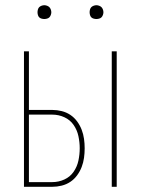

<svg xmlns="http://www.w3.org/2000/svg" viewBox="-20 -717 540 737"><path d="M409 0V-520H428V0ZM72 0V-520H91V-295H181Q199 -295 217 -290.5Q235 -286 250 -276Q265 -266 276 -251Q287 -236 293.5 -219Q300 -202 302.5 -184Q305 -166 305 -148Q305 -129 302.5 -111Q300 -93 293.5 -76Q287 -59 276 -44Q265 -29 250 -19Q235 -9 217 -4.5Q199 0 181 0ZM91 -18H181Q205 -18 227 -28Q249 -38 262.5 -57.5Q276 -77 281 -100.5Q286 -124 286 -148Q286 -171 281 -194.5Q276 -218 262.5 -237.5Q249 -257 227 -267Q205 -277 181 -277H91ZM350 -644Q345 -644 339.5 -645.5Q334 -647 330.5 -650.5Q327 -654 325.5 -659.5Q324 -665 324 -670Q324 -675 325.5 -680.5Q327 -686 330.5 -689.5Q334 -693 339.5 -695Q345 -697 350 -697Q355 -697 360.5 -695Q366 -693 369.5 -689.5Q373 -686 375 -680.5Q377 -675 377 -670Q377 -665 375 -659.5Q373 -654 369.5 -650.5Q366 -647 360.5 -645.5Q355 -644 350 -644ZM150 -644Q145 -644 139.5 -645.5Q134 -647 130.5 -650.5Q127 -654 125.5 -659.5Q124 -665 124 -670Q124 -675 125.5 -680.5Q127 -686 130.5 -689.5Q134 -693 139.5 -695Q145 -697 150 -697Q155 -697 160.5 -695Q166 -693 169.5 -689.5Q173 -686 175 -680.5Q177 -675 177 -670Q177 -665 175 -659.5Q173 -654 169.5 -650.5Q166 -647 160.5 -645.5Q155 -644 150 -644Z"/></svg>

Font: Iosevka Thin
Style: Regular
Weight: 100
Monospace: yes
Designer: Belleve Invis
Foundry: Belleve Invis
Version: Version 32.5.0; ttfautohint (v1.8.4)